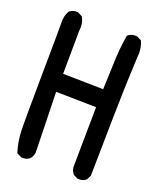

<svg xmlns="http://www.w3.org/2000/svg" viewBox="-143 -844 787 951"><g transform="rotate(20 250.0 -368.0)"><path d="M379.4 18.6 359.9 8.8 357.9 7.8 356.9 6.3Q345.2 -7.8 342.8 -26.4V-26.9V-27.3L346.7 -344.7L134.8 -348.6L142.6 -31.2V-30.8V-30.3Q141.6 -23.9 139.9 -18.3Q138.2 -12.7 135.3 -7.6Q132.3 -2.4 128.4 2.4L127.9 2.9L127.4 3.4Q121.6 8.3 115 11.2Q108.4 14.2 100.8 15.1Q93.3 16.1 85 15.6H83L81.5 14.6L62 4.9L58.6 2.9L57.1 -1Q41 -51.3 39.1 -107.4Q37.1 -163.6 40 -406.7Q43 -650.4 42 -680.2Q41 -713.4 55.7 -740.7L56.6 -742.7L58.1 -743.7Q74.7 -758.3 100.6 -755.9H102.5L104 -754.9L123.5 -745.1L126 -743.7L127.4 -741.2Q144.5 -711.4 138.7 -670.9L136.7 -444.3L349.1 -440.4Q352.5 -510.3 354.5 -580.1Q356.4 -655.3 368.2 -726.1L369.1 -730L372.1 -732.4Q390.6 -746.6 416 -744.1H418L419.4 -743.2L439 -733.4L441.9 -731.9L443.4 -728.5Q460 -690.9 454.1 -645.5Q452.1 -604 450.4 -562.7Q448.7 -521.5 447.3 -480Q444.3 -397 438.5 -19.5V-17.1L437.5 -15.1L427.7 4.4L426.8 6.3L425.3 7.3Q408.7 22 382.8 19.5H380.9Z"/></g></svg>

Font: NaikaiFont
Style: Bold
Weight: 700
Version: Version 1.89